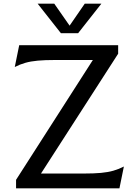

<svg xmlns="http://www.w3.org/2000/svg" viewBox="-20 -1020 751 1040"><path d="M620 -775V-729L202 -80H434Q489 -80 527 -83.5Q565 -87 594.5 -95.5Q624 -104 651 -118L627 0H67V-46L483 -695H277Q223 -695 184.5 -691.5Q146 -688 116.5 -679.5Q87 -671 60 -657L84 -775ZM274 -1000 357 -881 439 -1000H529L403 -840H310L184 -1000Z"/></svg>

Font: Faculty Glyphic
Style: Regular
Weight: 400
Designer: Koto Studio, Dylan Young
Foundry: Koto Studio
Version: Version 1.004; ttfautohint (v1.8.4.7-5d5b)